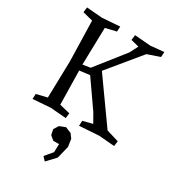

<svg xmlns="http://www.w3.org/2000/svg" viewBox="-243 -837 1163 1298"><g transform="rotate(30 338.5 -187.5)"><path d="M346 -389 581 -59 677 -30 672 10 550 0 398 10 400 -30 475 -49 435 -119 292 -324 212 -314 217 -50 299 -30 294 10 172 0 35 10 37 -30 120 -50 127 -336 119 -650 40 -670 45 -710 167 -700 304 -710 302 -670 218 -650 211 -360 270 -369 445 -590 478 -654 415 -670 420 -710 544 -700 648 -710 646 -670 550 -637ZM281 80 327 62 373 81 396 112 405 171 381 268 318 335 292 307 341 249 343 185H298L267 159L258 117Z"/></g></svg>

Font: Alike Angular
Style: Regular
Weight: 400
Designer: Sveta Sebyakina
Foundry: Cyreal (www.cyreal.org)
Version: Version 1.300; ttfautohint (v1.8.4.7-5d5b)